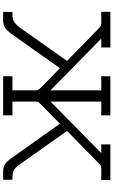

<svg xmlns="http://www.w3.org/2000/svg" viewBox="230 -953 723 1223"><g transform="rotate(90 591.5 -341.5)"><path d="M55.2 -625V-683.1H282.2V-625H226.1L555.2 -301.8V-625H465.8V-683.1H714.8V-625H627V-301.8L955.1 -625H899.9V-683.1H1127V-625H1051.8Q1045.9 -625 1042 -624Q1038.1 -623 1033.9 -620.6Q1029.8 -618.2 1027.3 -616Q1024.9 -613.8 1020 -608.9Q1015.1 -604 1013.2 -602.1L814 -407.2L1022 -112.8Q1044.9 -79.6 1062.5 -69.3Q1080.1 -59.1 1110.8 -59.1H1125V0H1073.2Q1045.4 0 1026.1 -12Q1006.8 -23.9 981.9 -60.1L768.1 -361.8Q633.3 -230 629.9 -225.1Q629.9 -224.1 628.9 -222.2Q627 -216.3 627 -202.1V-59.1H714.8V0H465.8V-59.1H555.2V-210Q555.2 -221.2 545.2 -232.7Q535.2 -244.1 488.8 -289.1Q444.8 -331.1 414.1 -361.8L201.2 -60.1Q175.3 -23.9 156.2 -12Q137.2 0 108.9 0H56.2V-59.1H75.2Q104 -59.1 121.6 -71.5Q139.2 -84 160.2 -112.8L368.2 -407.2L157.2 -612.8Q145 -625 129.9 -625Z"/></g></svg>

Font: CMU Concrete
Style: Roman
Weight: 500
Version: Version 0.7.0